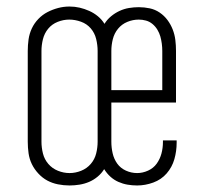

<svg xmlns="http://www.w3.org/2000/svg" viewBox="-20 -560 640 588"><path d="M193 8Q175 8 157.5 4.5Q140 1 125 -7Q110 -15 97.5 -28.5Q85 -42 77.5 -57.5Q70 -73 67.5 -90.5Q65 -108 65 -126V-404Q65 -422 67.5 -439.5Q70 -457 77.5 -473Q85 -489 97.5 -502Q110 -515 125.5 -523Q141 -531 158 -535.5Q175 -540 193 -540Q209 -540 224 -536.5Q239 -533 253.5 -526.5Q268 -520 280 -510Q292 -500 300 -487Q308 -500 320 -510Q332 -520 346 -526.5Q360 -533 375 -535.5Q390 -538 405 -538Q422 -538 438.5 -534.5Q455 -531 469 -521.5Q483 -512 493 -498.5Q503 -485 509 -469.5Q515 -454 517 -437.5Q519 -421 519 -404V-246H321V-126Q321 -108 325 -90.5Q329 -73 339 -59Q349 -45 365.5 -37.5Q382 -30 400 -30Q417 -30 433.5 -37.5Q450 -45 460 -59Q470 -73 474.5 -90Q479 -107 479 -125Q479 -126 479 -127.5Q479 -129 479 -130H521Q521 -128 521 -126Q521 -124 521 -123Q521 -97 514 -72.5Q507 -48 490.5 -29Q474 -10 449.5 -1Q425 8 400 8Q385 8 370.5 5.5Q356 3 342.5 -3Q329 -9 318 -19Q307 -29 299 -42Q291 -29 279 -19Q267 -9 253 -3Q239 3 223.5 5.5Q208 8 193 8ZM321 -284H477V-404Q477 -415 475.5 -426.5Q474 -438 471 -448.5Q468 -459 462 -469Q456 -479 447 -486.5Q438 -494 427 -497Q416 -500 405 -500Q387 -500 370 -493Q353 -486 341.5 -472Q330 -458 325.5 -440Q321 -422 321 -404ZM193 -30Q211 -30 228.5 -37Q246 -44 258 -58Q270 -72 274.5 -90Q279 -108 279 -126V-404Q279 -422 274.5 -440.5Q270 -459 258 -473Q246 -487 228 -493.5Q210 -500 192 -500Q174 -500 156.5 -493Q139 -486 127.5 -472Q116 -458 111.5 -440Q107 -422 107 -404V-126Q107 -108 111.5 -90Q116 -72 128 -58Q140 -44 157.5 -37Q175 -30 193 -30Z"/></svg>

Font: Iosevka Slab XLtEx
Style: Regular
Weight: 200
Width: 7
Monospace: yes
Designer: Belleve Invis
Foundry: Belleve Invis
Version: Version 11.1.0; ttfautohint (v1.8.3)